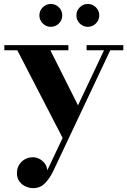

<svg xmlns="http://www.w3.org/2000/svg" viewBox="-20 -688 643 970"><path d="M234.5 -434 384.5 -135 303.5 22.5 67.5 -434H2V-460H325.5V-434ZM603 -460V-434H537L247.5 179.5Q229.5 215.5 206 239Q182.5 262.5 147 262.5Q128.5 262.5 109.5 254Q90.5 245.5 78 228.5Q65.5 211.5 65.5 186.5Q65.5 163.5 76.2 145.5Q87 127.5 105.2 117Q123.5 106.5 146 106.5Q163.5 106.5 179.5 115Q195.5 123.5 206.5 138.2Q217.5 153 219 172.5L505.5 -434H417.5V-460ZM423.5 -552.5Q400 -552.5 383 -569.5Q366 -586.5 366 -610Q366 -634 383 -651Q400 -668 423.5 -668Q447.5 -668 464.5 -651Q481.5 -634 481.5 -610Q481.5 -586.5 464.5 -569.5Q447.5 -552.5 423.5 -552.5ZM236.5 -552.5Q213 -552.5 196 -569.5Q179 -586.5 179 -610Q179 -634 196 -651Q213 -668 236.5 -668Q260.5 -668 277.5 -651Q294.5 -634 294.5 -610Q294.5 -586.5 277.5 -569.5Q260.5 -552.5 236.5 -552.5Z"/></svg>

Font: Bodoni Moda SC 9pt
Style: Bold
Weight: 700
Designer: Owen Earl
Foundry: indestructible type
Version: Version 2.005